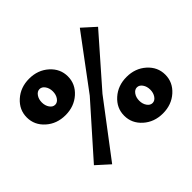

<svg xmlns="http://www.w3.org/2000/svg" viewBox="-162 -943 1175 1175"><g transform="rotate(-45 425.5 -355.5)"><path d="M117 -65 400 -384 651 -721 734 -646 463 -337 200 10ZM84.5 -450Q33 -496 33 -562Q33 -628 84.5 -674Q136 -720 211 -720Q286 -720 337.5 -674Q389 -628 389 -562Q389 -496 337.5 -450Q286 -404 211 -404Q136 -404 84.5 -450ZM245 -514Q259 -534 259 -562Q259 -590 245 -610Q231 -630 211 -630Q191 -630 177 -610Q163 -590 163 -562Q163 -534 177 -514Q191 -494 211 -494Q231 -494 245 -514ZM513.5 -36Q462 -82 462 -148Q462 -214 513.5 -260Q565 -306 640 -306Q715 -306 766.5 -260Q818 -214 818 -148Q818 -82 766.5 -36Q715 10 640 10Q565 10 513.5 -36ZM674 -100Q688 -120 688 -148Q688 -176 674 -196Q660 -216 640 -216Q620 -216 606 -196Q592 -176 592 -148Q592 -120 606 -100Q620 -80 640 -80Q660 -80 674 -100Z"/></g></svg>

Font: Raleway-v4020 Black
Style: Regular
Weight: 900
Designer: Matt McInerney, Pablo Impallari, Rodrigo Fuenzalida
Foundry: Matt McInerney, Pablo Impallari, Rodrigo Fuenzalida
Version: Version 4.020;PS 004.020;hotconv 1.0.88;makeotf.lib2.5.64775